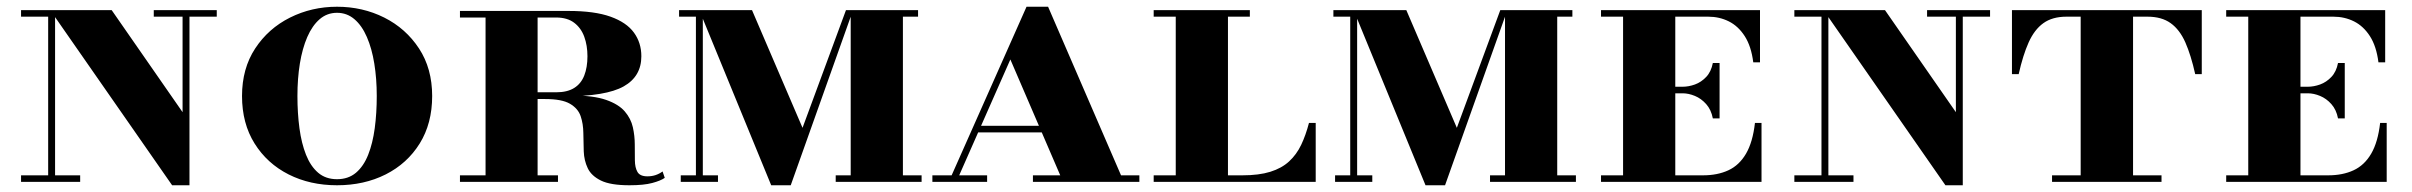

<svg xmlns="http://www.w3.org/2000/svg" viewBox="-20 -540 7160 570"><path d="M491 10 129 -510H311.5L522 -207V-510H542.5V10ZM42.5 0V-19.5H218V0ZM123 0V-490.5H42.5V-510H143.5V0ZM436.5 -490.5V-510H623.5V-490.5Z M980.5 10Q900.5 10 836.8 -22.2Q773 -54.5 735.8 -114Q698.5 -173.5 698.5 -255Q698.5 -336.5 737.5 -396Q776.5 -455.5 841 -487.8Q905.5 -520 980.5 -520Q1056.5 -520 1120.8 -487.8Q1185 -455.5 1224 -396Q1263 -336.5 1263 -255Q1263 -173.5 1226 -114Q1189 -54.5 1125 -22.2Q1061 10 980.5 10ZM980.5 -8Q1014 -8 1036.8 -27.2Q1059.5 -46.5 1073 -80.5Q1086.5 -114.5 1092.5 -159.2Q1098.5 -204 1098.5 -255Q1098.5 -306.5 1091.2 -351.2Q1084 -396 1069.2 -430Q1054.5 -464 1032.2 -483Q1010 -502 980.5 -502Q951 -502 929 -483Q907 -464 892.2 -430Q877.5 -396 870.2 -351.2Q863 -306.5 863 -255Q863 -204 869 -159.2Q875 -114.5 888.5 -80.5Q902 -46.5 924.5 -27.2Q947 -8 980.5 -8Z M1501.5 -254V-266H1631Q1664 -266 1684.5 -278.8Q1705 -291.5 1714.5 -315.8Q1724 -340 1724 -373Q1724 -405 1714.5 -431Q1705 -457 1684.5 -472.5Q1664 -488 1631 -488H1345.5V-507.5H1668.5Q1745 -507.5 1792.5 -490.5Q1840 -473.5 1862 -443.2Q1884 -413 1884 -373Q1884 -313 1831.5 -283.5Q1779 -254 1656 -254ZM1345.5 0V-19.5H1636.5V0ZM1421.5 0V-507.5H1576V0ZM1848.5 10Q1792.5 10 1764 -4Q1735.5 -18 1724.8 -40.8Q1714 -63.5 1713 -90.8Q1712 -118 1711.8 -145.2Q1711.5 -172.5 1703.8 -195.2Q1696 -218 1672 -232Q1648 -246 1598.5 -246H1501.5V-256.5H1678.5Q1742 -256.5 1779.2 -243.5Q1816.5 -230.5 1834.8 -209.2Q1853 -188 1858.8 -162.2Q1864.5 -136.5 1864.5 -110.8Q1864.5 -85 1864.8 -63.8Q1865 -42.5 1872.5 -29.5Q1880 -16.5 1902 -16.5Q1915 -16.5 1926.2 -20.2Q1937.5 -24 1947 -31L1953.5 -12Q1941.5 -3.5 1916.5 3.2Q1891.5 10 1848.5 10Z M2269.5 10 2056 -510H2212.5L2362.5 -160.5L2491.5 -510H2512.5L2327.5 10ZM2001 0V-19.5H2111.5V0ZM2046 0V-490.5H1996V-510H2066.5V0ZM2461 0V-19.5H2716V0ZM2505.5 0V-510H2705.5V-490.5H2660.5V0Z M2796.5 0 3027.5 -520H3091.5L3316.5 0H3136L2979.5 -363.5L2819 0ZM2748 0V-19.5H2910.5V0ZM2878.5 -147V-166.5H3183.5V-147ZM3046.5 0V-19.5H3362.5V0Z M3405 0V-19.5H3470.5V-490.5H3405V-510H3690.5V-490.5H3625.5V-19.5H3668Q3717.5 -19.5 3751.2 -30Q3785 -40.5 3807 -60.8Q3829 -81 3842.8 -109.8Q3856.5 -138.5 3866 -175H3886V0Z M4212 10 3998.5 -510H4155L4305 -160.5L4434 -510H4455L4270 10ZM3943.5 0V-19.5H4054V0ZM3988.5 0V-490.5H3938.5V-510H4009V0ZM4403.5 0V-19.5H4658.5V0ZM4448 0V-510H4648V-490.5H4603V0Z M5065 -188.5Q5060 -214.5 5045.2 -231Q5030.5 -247.5 5011.8 -255.2Q4993 -263 4975.5 -263H4920.5V-282.5H4975.5Q4993 -282.5 5011.8 -289.2Q5030.5 -296 5045.2 -311.5Q5060 -327 5065 -353H5085V-188.5ZM5190 -175H5209.5V0H4733V-19.5H4798.5V-490.5H4733V-510H5205V-355H5185Q5179 -402.5 5159.8 -432.5Q5140.5 -462.5 5112.5 -476.5Q5084.5 -490.5 5051 -490.5H4953.5V-19.5H5035.5Q5079 -19.5 5111.2 -34.5Q5143.5 -49.5 5163.5 -83.8Q5183.5 -118 5190 -175Z M5755.5 10 5393.5 -510H5576L5786.5 -207V-510H5807V10ZM5307 0V-19.5H5482.5V0ZM5387.5 0V-490.5H5307V-510H5408V0ZM5701 -490.5V-510H5888V-490.5Z M5953 -320V-510H6516.5V-320H6497Q6484.5 -376 6467.8 -414Q6451 -452 6424.2 -471.2Q6397.5 -490.5 6355 -490.5H6115Q6073 -490.5 6046.2 -471.2Q6019.5 -452 6002.5 -414Q5985.5 -376 5973 -320ZM6072 0V-19.5H6397V0ZM6157 0V-504.5H6312.5V0Z M6921 -188.5Q6916 -214.5 6901.2 -231Q6886.5 -247.5 6867.8 -255.2Q6849 -263 6831.5 -263H6776.5V-282.5H6831.5Q6849 -282.5 6867.8 -289.2Q6886.5 -296 6901.2 -311.5Q6916 -327 6921 -353H6941V-188.5ZM7046 -175H7065.5V0H6589V-19.5H6654.5V-490.5H6589V-510H7061V-355H7041Q7035 -402.5 7015.8 -432.5Q6996.5 -462.5 6968.5 -476.5Q6940.5 -490.5 6907 -490.5H6809.5V-19.5H6891.5Q6935 -19.5 6967.2 -34.5Q6999.5 -49.5 7019.5 -83.8Q7039.5 -118 7046 -175Z"/></svg>

Font: Bodoni Moda SC 11pt
Style: Bold
Weight: 700
Version: Version 2.005